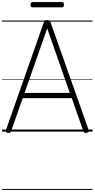

<svg xmlns="http://www.w3.org/2000/svg" viewBox="-20 -1274 916 1859"><path d="M57 13Q42 10 37.5 3Q33 -4 38 -16L404 -1057Q408 -1070 415.5 -1075Q423 -1080 438 -1080Q452 -1080 459 -1075Q466 -1070 470 -1057L838 -16Q843 -4 838 3Q833 10 818 13Q804 15 797.5 10.5Q791 6 785 -10L675 -324H200L90 -10Q85 5 78 10Q71 15 57 13ZM218 -374H656L437 -999ZM295 -1203Q284 -1203 280 -1209.5Q276 -1216 276 -1227Q276 -1240 280 -1247Q284 -1254 295 -1254H580Q591 -1254 595 -1247Q599 -1240 599 -1227Q599 -1216 595 -1209.5Q591 -1203 580 -1203ZM0 555H876V565H0ZM0 -20H876V0H0ZM0 -505H876V-500H0ZM0 -1075H876V-1065H0Z"/></svg>

Font: Playwrite AR Guides
Style: Regular
Weight: 400
Designer: Veronika Burian, José Scaglione
Foundry: TypeTogether
Version: Version 1.003